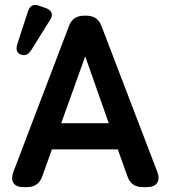

<svg xmlns="http://www.w3.org/2000/svg" viewBox="-20 -764 696 784"><path d="M75 0Q46 0 35 -17Q24 -34 35 -63L261 -656Q276 -700 324 -700H332Q380 -700 395 -656L622 -63Q633 -34 621.5 -17Q610 0 581 0H562Q515 0 500 -45L461 -154H192L153 -45Q138 0 91 0ZM230 -261H424L328 -534ZM108 -560Q91 -532 66 -541Q40 -550 51 -585L94 -717Q106 -754 141 -740L167 -731Q186 -724 190.5 -711Q195 -698 184 -682Z"/></svg>

Font: Zen Maru Gothic
Style: Bold
Weight: 700
Designer: Yoshimichi Ohira
Foundry: Positype
Version: Version 1.001